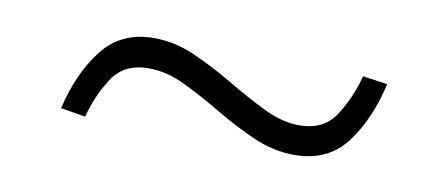

<svg xmlns="http://www.w3.org/2000/svg" viewBox="-30 -456 640 275"><g transform="rotate(10 290.0 -318.0)"><path d="M404 -253Q374 -253 344.5 -266Q315 -279 286.5 -296Q258 -313 231 -326Q204 -339 178 -339Q142 -339 125 -312.5Q108 -286 100 -255L64 -261Q76 -313 103 -348Q130 -383 178 -383Q208 -383 237.5 -370Q267 -357 295.5 -340Q324 -323 351.5 -309.5Q379 -296 404 -296Q440 -296 457 -323Q474 -350 482 -381L518 -376Q506 -323 479.5 -288Q453 -253 404 -253Z"/></g></svg>

Font: Murecho Light
Style: Regular
Weight: 300
Designer: Neil Summerour
Foundry: Positype
Version: Version 1.010; ttfautohint (v1.8.3)